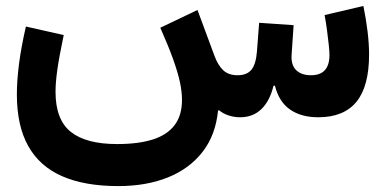

<svg xmlns="http://www.w3.org/2000/svg" viewBox="-20 -397 1302 650"><path d="M792.8 0Q836.5 0 865.1 -27.8Q893.7 -55.6 905.9 -106.7H910.8Q924.6 -51.9 962.2 -26Q999.8 0 1057.4 0Q1143.8 0 1186.7 -52.3Q1229.5 -104.7 1229.5 -212.8Q1229.5 -247.5 1224.4 -290Q1219.3 -332.5 1210.2 -376.8L1078.9 -346Q1083.7 -320.4 1087.3 -293Q1090.9 -265.6 1093.2 -243.5Q1095.4 -221.4 1095.4 -210.9Q1095.4 -142.3 1033 -142.3Q1000 -142.3 982.2 -160Q964.5 -177.7 967.3 -213.1L974 -311.8L857.3 -319.8L849.9 -223.2Q846.5 -179.7 831.2 -161Q816 -142.3 784.2 -142.3Q753.5 -142.3 735.6 -159.3Q717.8 -176.3 706.5 -206.9L648.6 -363.2L522.7 -303.1Q550.3 -240.7 566.2 -196.3Q582 -152 589.1 -119.2Q596.1 -86.4 596.1 -58.8Q596.1 -6.5 571.2 26.5Q546.2 59.6 497.4 75.2Q448.5 90.7 376.7 90.7Q271.5 90.7 219.8 49.5Q168 8.2 168 -85.9Q168 -117.1 173.9 -159.6Q179.7 -202.1 195.7 -278.3L67.7 -307.2Q51.7 -237.6 44.4 -180.8Q37.1 -124.1 37.1 -77.5Q37.1 28.7 75.6 97.4Q114 166.2 190.5 199.6Q267 233 380.2 233Q475 233 547.9 203.8Q620.9 174.6 665.3 117.8Q709.8 60.9 718.1 -22L721.1 -24.1Q735.6 -12.1 754.4 -6Q773.1 0 792.8 0Z"/></svg>

Font: Estedad VF
Style: Regular
Weight: 100
Designer: Amin Abedi
Version: Version 7.3